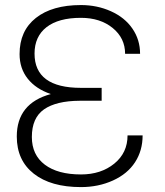

<svg xmlns="http://www.w3.org/2000/svg" viewBox="-20 -741 664 771"><path d="M107.9 -190.9Q107.9 -119.1 159.9 -79.8Q211.9 -40.5 305.2 -40.5Q385.7 -40.5 439 -84Q492.2 -127.4 492.2 -197.3H552.7Q552.7 -136.2 522.2 -89.4Q491.7 -42.5 433.3 -16.1Q375 10.3 305.2 10.3Q184.1 10.3 115.7 -43.5Q47.4 -97.2 47.4 -192.9Q47.4 -326.2 184.1 -363.3Q124 -383.8 91.3 -425Q58.6 -466.3 58.6 -523.9Q58.6 -617.2 124 -668.9Q189.5 -720.7 305.2 -720.7Q370.1 -720.7 425.5 -695.8Q481 -670.9 511.7 -626.2Q542.5 -581.5 542.5 -524.9H482.4Q482.4 -587.9 432.4 -628.7Q382.3 -669.4 305.2 -669.4Q214.8 -669.4 166.7 -631.8Q118.7 -594.2 118.7 -525.9Q118.7 -388.2 305.2 -388.2H388.2V-336.4H300.3Q205.6 -335.9 156.7 -301.8Q107.9 -267.6 107.9 -190.9Z"/></svg>

Font: Roboto Light
Style: Regular
Weight: 300
Designer: Google
Version: Version 2.134; 2016; ttfautohint (v1.6)